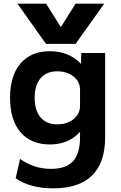

<svg xmlns="http://www.w3.org/2000/svg" viewBox="-20 -810 664 1050"><path d="M75.4 -790H232L311.7 -663.3H313.7L393.3 -790H550L393.3 -570H231.4ZM271 220Q207.7 220 156 206Q104.3 192 65.7 164.7L89.7 59.4Q128.7 86.4 170 99.9Q211.3 113.4 258.7 113.4Q341.4 113.4 379.5 71.4Q417.7 29.4 417.7 -60V-87.3H415.7Q384.7 -53.3 343.9 -36.7Q303 -20 252.7 -20Q149.7 -20 92.3 -86.8Q35 -153.7 35 -275Q35 -396.3 92.3 -463.2Q149.7 -530 252.7 -530Q303.7 -530 346.9 -512.8Q390 -495.7 421 -462.7H423L424.4 -520H555V-60Q555 79.3 483.6 149.7Q412.3 220 271 220ZM293 -130Q329.3 -130 357.2 -143Q385 -156 401.4 -178.6Q417.7 -201.3 417.7 -230V-320Q417.7 -349 401.4 -371.5Q385 -394 357.2 -407Q329.3 -420 293 -420Q234.3 -420 202 -382.2Q169.6 -344.4 169.6 -275Q169.6 -205.6 202 -167.8Q234.3 -130 293 -130Z"/></svg>

Font: M PLUS 2 Thin
Style: Regular
Weight: 100
Designer: Coji Morishita
Foundry: UNDERFOREST DESIGN
Version: Version 1.001